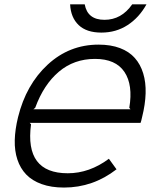

<svg xmlns="http://www.w3.org/2000/svg" viewBox="-20 -843 713 873"><path d="M131.8 -346.2H573.2L567.9 -353Q585.4 -457 545.7 -516.1Q505.9 -575.2 412.1 -575.2Q316.4 -575.2 247.6 -516.8Q178.7 -458.5 140.1 -353ZM626 -310.1Q625 -303.2 622.3 -294.4Q619.6 -285.6 619.1 -284.2H115.2L121.1 -277.8Q91.3 -55.2 288.1 -55.2Q386.7 -55.2 475.1 -121.1L509.8 -73.2Q402.8 9.8 271 9.8Q212.9 9.8 169.4 -5.9Q126 -21.5 99.1 -49.6Q72.3 -77.6 59.1 -117.4Q45.9 -157.2 47.1 -205.6Q48.3 -253.9 62 -310.1Q98.6 -458.5 197 -549.3Q295.4 -640.1 428.2 -640.1Q483.9 -640.1 525.6 -624.3Q567.4 -608.4 593 -579.3Q618.7 -550.3 631.1 -509.5Q643.6 -468.8 642.1 -418.5Q640.6 -368.2 626 -310.1ZM581.1 -823.2H646Q612.8 -763.2 560.3 -729Q507.8 -694.8 440.9 -694.8Q373.5 -694.8 337.6 -729Q301.8 -763.2 298.8 -823.2H365.2Q377.9 -752.9 455.1 -752.9Q532.2 -752.9 581.1 -823.2Z"/></svg>

Font: Sinkin Sans 300 Light Italic
Style: Regular
Weight: 300
Italic angle: -112°
Designer: Keith Bates
Foundry: K-Type
Version: Sinkin Sans (version 1.0)  by Keith Bates   •   © 2014   www